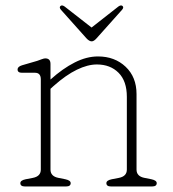

<svg xmlns="http://www.w3.org/2000/svg" viewBox="-20 -674 624 694"><path d="M162.5 -443V-386.5Q207 -426.5 250 -448.2Q293 -470 334 -470Q394.5 -470 434 -432.8Q473.5 -395.5 473.5 -334V-61Q473.5 -36.5 502.5 -31L527.5 -26Q546.5 -22 546.5 -12Q546.5 0 529.5 0H381.5Q364.5 0 364.5 -12Q364.5 -22 383.5 -26L409.5 -31Q438.5 -36.5 438.5 -61V-324Q438.5 -381 408.5 -411Q378.5 -441 330 -441Q297 -441 257.8 -422Q218.5 -403 173.5 -363L162.5 -353V-61Q162.5 -36.5 191.5 -31L216.5 -26Q235.5 -22 235.5 -12Q235.5 0 218.5 0H70.5Q53.5 0 53.5 -12Q53.5 -22 72.5 -26L98.5 -31Q127.5 -36.5 127.5 -61V-387Q127.5 -411 106.5 -411H59.5Q43.5 -411 43.5 -423Q43.5 -433 59.5 -438L114.5 -454Q122 -456.5 130.5 -459.8Q139 -463 143.5 -463Q162.5 -463 162.5 -443ZM329.5 -536Q319.5 -524.5 311.5 -524.5Q302.5 -524.5 292 -536L200 -639Q192.5 -648 199.5 -653Q205 -656.5 213.5 -650.5L311 -574.5L408 -650.5Q416.5 -656.5 422 -653Q429 -648 421.5 -639Z"/></svg>

Font: Fraunces 9pt S100 Thin
Style: Regular
Weight: 100
Version: Version 1.000; ttfautohint (v1.8.3)